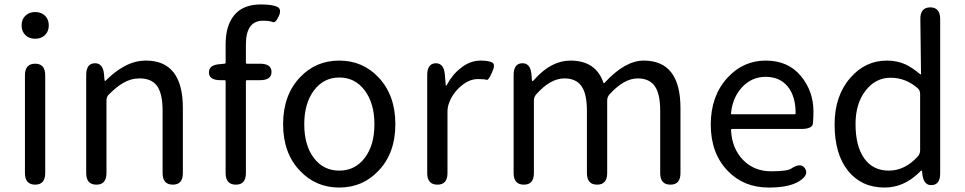

<svg xmlns="http://www.w3.org/2000/svg" viewBox="-20 -829 4334 862"><path d="M138 0Q92 0 92 -52V-491Q92 -543 138 -543Q183 -543 183 -491V-52Q183 0 138 0ZM138 -655Q111 -655 94 -671.5Q77 -688 77 -715Q77 -742 94 -758.5Q111 -775 138 -775Q165 -775 182 -758.5Q199 -742 199 -715Q199 -688 182 -671.5Q165 -655 138 -655Z M413 0Q367 0 367 -52V-492Q367 -543 404 -545Q442 -547 447 -496L449 -471Q450 -465 451.5 -465Q453 -465 464 -476Q498 -509 536 -530Q584 -557 635 -557Q801 -557 801 -344V-52Q801 0 756 0Q710 0 710 -52V-332Q710 -408 685.5 -442.5Q661 -477 607 -477Q567 -477 532 -456Q503 -439 469 -405Q458 -394 458 -379V-52Q458 0 413 0Z M1039 0Q993 0 993 -52V-464Q993 -469 988 -469H970Q919 -469 918 -503Q917 -538 968 -541L987 -543Q993 -543 993 -549V-630Q993 -715 1032.5 -762Q1072 -809 1151 -809Q1201 -809 1223.5 -799Q1246 -789 1232 -757Q1217 -724 1204 -730Q1191 -736 1161 -736Q1084 -736 1084 -629V-548Q1084 -543 1089 -543H1147Q1199 -543 1199 -506Q1199 -469 1147 -469H1089Q1084 -469 1084 -464V-52Q1084 0 1039 0Z M1327 -62Q1251 -141 1251 -271.5Q1251 -402 1327 -482Q1398 -557 1503 -557Q1608 -557 1679 -482Q1755 -402 1755 -271.5Q1755 -141 1679 -62Q1608 13 1503 13Q1398 13 1327 -62ZM1389 -120Q1432 -63 1503 -63Q1574 -63 1617.5 -120Q1661 -177 1661 -271Q1661 -365 1617.5 -423Q1574 -481 1503.5 -481Q1433 -481 1389.5 -423Q1346 -365 1346 -271Q1346 -177 1389 -120Z M1944 0Q1898 0 1898 -52V-492Q1898 -543 1935 -545Q1973 -546 1977 -495L1981 -450Q1981 -444 1982.5 -444Q1984 -444 1990 -454Q2013 -497 2053 -527Q2093 -557 2138 -557Q2173 -557 2189.5 -548.5Q2206 -540 2189 -504Q2173 -467 2164.5 -470.5Q2156 -474 2126 -474Q2088 -474 2054 -446Q2014 -414 1997 -369Q1989 -349 1989 -328V-52Q1989 0 1944 0Z M2332 0Q2286 0 2286 -52V-492Q2286 -543 2323 -545Q2361 -547 2366 -496L2368 -470Q2369 -464 2370.5 -464Q2372 -464 2382 -475Q2456 -557 2541 -557Q2655 -557 2689 -458Q2691 -453 2694 -457Q2786 -557 2870 -557Q3035 -557 3035 -344V-52Q3035 0 2990 0Q2944 0 2944 -52V-332Q2944 -408 2919.5 -442.5Q2895 -477 2843 -477Q2782 -477 2717 -406Q2706 -394 2706 -378V-52Q2706 0 2661 0Q2615 0 2615 -52V-332Q2615 -408 2590.5 -442.5Q2566 -477 2514 -477Q2451 -477 2388 -406Q2377 -394 2377 -378V-52Q2377 0 2332 0Z M3431 13Q3319 13 3247 -62Q3171 -141 3171 -269.5Q3171 -398 3246 -480Q3317 -557 3417.5 -557Q3518 -557 3575 -488.5Q3632 -420 3632 -329Q3632 -302 3630 -276Q3628 -250 3577 -250H3267Q3262 -250 3262 -245Q3266 -163 3315.5 -111.5Q3365 -60 3442 -60Q3514 -60 3532 -72Q3575 -101 3594 -73Q3613 -44 3569 -16Q3524 13 3431 13ZM3262 -321Q3261 -316 3266 -316H3547Q3552 -316 3552 -321Q3552 -397 3516.5 -440.5Q3481 -484 3417 -484Q3357 -484 3314 -440Q3269 -393 3262 -321Z M3951 13Q3848 13 3787.5 -62Q3727 -137 3727 -271Q3727 -399 3798 -480Q3865 -557 3962 -557Q4007 -557 4045 -540Q4075 -526 4111 -496Q4115 -493 4115 -498L4112 -743Q4111 -795 4156 -796Q4201 -796 4201 -744V-51Q4201 0 4164 2Q4128 5 4121 -46L4120 -57Q4119 -64 4117.5 -64Q4116 -64 4105 -53Q4037 13 3951 13ZM4100 -126Q4111 -138 4111 -154V-408Q4111 -423 4100 -433Q4046 -480 3978.5 -480Q3911 -480 3866 -422Q3821 -364 3821 -272Q3821 -173 3860 -118Q3899 -63 3970.5 -63Q4042 -63 4100 -126Z"/></svg>

Font: Resource Han Rounded CN
Style: Regular
Weight: 400
Designer: Cyano Hao (round all glyphs); Ryoko NISHIZUKA  (kana, bopomofo & ideographs); Paul D. Hunt (Latin, Greek & Cyrillic); Sa
Foundry: Cyano Hao
Version: 0.990